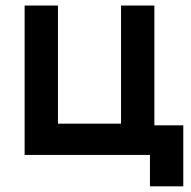

<svg xmlns="http://www.w3.org/2000/svg" viewBox="-20 -560 692 694"><path d="M642.5 113.5H522V0H69V-540H189.5V-113H417.5V-540H538V-107H642.5Z"/></svg>

Font: Vortex Mix
Style: Bold
Weight: 700
Designer: Mikhail Sharanda
Foundry: Mikhail Sharanda
Version: Version 4.504;Glyphs 3.1.2 (3151)